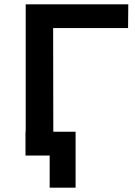

<svg xmlns="http://www.w3.org/2000/svg" viewBox="-20 -720 625 889"><path d="M99 0V-700H574L573 -590H196L226 -621L227 0ZM210 149V-32L241 0H98V-110H330V149Z"/></svg>

Font: MOST Montserrat SemiBold
Style: Regular
Weight: 600
Designer: Julieta Ulanovsky
Foundry: Julieta Ulanovsky
Version: Version 8.000;March 11, 2024;FontCreator 15.0.0.2926 64-bit